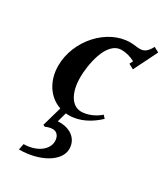

<svg xmlns="http://www.w3.org/2000/svg" viewBox="-168 -499 699 807"><g transform="rotate(30 181.5 -95.5)"><path d="M27.1 -154.1C27.1 -80.8 65.4 -22 124.5 -2.2L97.2 93.5L106.9 96.9C118.2 91.8 128.9 88.6 141.1 88.6C161.1 88.6 174.3 104.7 174.3 128.7C174.3 171.9 125.7 204.8 65.9 204.8L60.1 234.1C160.9 234.1 242.7 186 242.7 126.7C242.7 80.3 206.3 49.6 151.9 49.6C148.4 49.6 143.8 49.8 142.3 50L155 4.2C159.7 4.6 164.3 4.9 169.2 4.9C223.4 4.9 271 -22.5 307.9 -57.4L295.7 -70.8C272.7 -49.8 237.3 -34.2 207 -34.2C161.1 -34.2 131.6 -83 131.6 -157.7C131.6 -211.4 150.4 -344 225.1 -344C251 -344 269.3 -337.2 290.3 -326.9L282 -310.3L306.4 -296.9L363.3 -411.6L338.6 -424.6C322.3 -392.8 306.4 -386 287.8 -386C281 -386 274.2 -386.7 267.1 -387.7C259 -388.7 250.5 -389.6 240.5 -389.6C130.1 -389.6 27.1 -276.6 27.1 -154.1Z"/></g></svg>

Font: RisaltypS01
Style: Medium
Weight: 500
Italic angle: -9°
Designer: gluk
Foundry: gluk
Version: Version 0.24